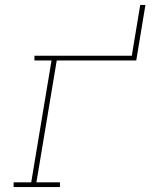

<svg xmlns="http://www.w3.org/2000/svg" viewBox="-20 -755 640 775"><path d="M35 0V-19H106L188 -511H119V-530H512L546 -735H567L530 -511H209L127 -19H222V0Z"/></svg>

Font: Iosevka Slab ThExObl
Style: Regular
Weight: 100
Width: 7
Italic angle: -9°
Monospace: yes
Designer: Belleve Invis
Foundry: Belleve Invis
Version: Version 11.1.1; ttfautohint (v1.8.3)